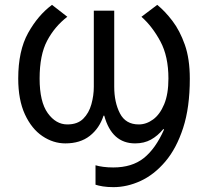

<svg xmlns="http://www.w3.org/2000/svg" viewBox="-20 -580 856 790"><path d="M447 190Q422 190 403.5 187Q385 184 373 180V100Q386 104 405 106.5Q424 109 446 109Q523 109 571.5 70.5Q620 32 655 -47L652 -49Q629 -21 601 -5.5Q573 10 536 10Q440 10 409 -104H406Q389 -52 349.5 -21Q310 10 249 10Q199 10 154.5 -20Q110 -50 82.5 -109.5Q55 -169 55 -257Q55 -371 95.5 -444Q136 -517 194 -560L257 -511Q205 -471 174 -412.5Q143 -354 143 -257Q143 -161 176.5 -114.5Q210 -68 257 -68Q299 -68 322.5 -91.5Q346 -115 356 -151Q366 -187 366 -223V-536H450V-223Q450 -159 473.5 -113.5Q497 -68 551 -68Q582 -68 610 -88.5Q638 -109 655.5 -151Q673 -193 673 -257Q673 -348 640 -409.5Q607 -471 562 -511L627 -560Q659 -534 689.5 -494Q720 -454 740.5 -396Q761 -338 761 -256Q761 -138 733.5 -53.5Q706 31 660 85Q614 139 558.5 164.5Q503 190 447 190Z"/></svg>

Font: Go Noto Kurrent-Regular
Style: Regular
Weight: 400
Designer: Monotype Design Team
Foundry: Monotype Imaging Inc.
Version: Version 2.012; ttfautohint (v1.8.4.7-5d5b)